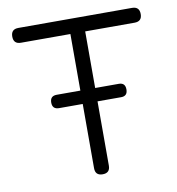

<svg xmlns="http://www.w3.org/2000/svg" viewBox="-76 -724 732 792"><g transform="rotate(-10 290.5 -327.5)"><path d="M322 -31Q322 0 291 0Q260 0 260 -31V-300H161Q133 -300 133 -328Q133 -356 161 -356H260V-593H53Q22 -593 22 -624Q22 -655 53 -655H529Q560 -655 560 -624Q560 -593 529 -593H322V-356H421Q448 -356 448 -328Q448 -300 421 -300H322Z"/></g></svg>

Font: Jura Medium
Style: Regular
Weight: 500
Designer: Daniel Johnson, Alexei Vanyashin
Foundry: Daniel Johnson
Version: Version 5.103